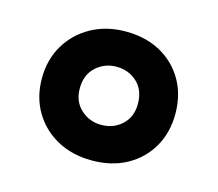

<svg xmlns="http://www.w3.org/2000/svg" viewBox="-61 -798 550 485"><g transform="rotate(15 214.0 -555.5)"><path d="M214 -387Q163 -387 123.5 -408.5Q84 -430 61.5 -468Q39 -506 39 -555Q39 -604 61.5 -642Q84 -680 123.5 -702Q163 -724 214 -724Q266 -724 305 -702.5Q344 -681 366 -643Q388 -605 388 -555Q388 -506 366 -468Q344 -430 305 -408.5Q266 -387 214 -387ZM214 -480Q246 -480 268 -500.5Q290 -521 290 -555Q290 -591 268 -611.5Q246 -632 214 -632Q183 -632 160.5 -611.5Q138 -591 138 -555Q138 -521 160.5 -500.5Q183 -480 214 -480Z"/></g></svg>

Font: Noto Sans Armenian
Style: Regular
Weight: 400
Designer: Monotype Design Team
Foundry: Monotype Imaging Inc.
Version: Version 2.007